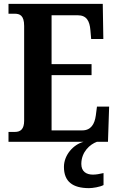

<svg xmlns="http://www.w3.org/2000/svg" viewBox="-20 -734 611 994"><path d="M24 0H413C360 14 311 68 311 130C311 206 356 240 441 240C460 240 498 234 516 224V162C495 167 477 170 461 170C427 170 401 154 401 115C401 52 446 13 482 0H539L545 -182H482L476 -136C470 -92 451 -59 406 -59H247V-345H454V-402H247V-655H382C428 -655 444 -626 448 -578L452 -532H515L512 -714H24V-663H55C82 -663 105 -655 105 -600V-109C105 -66 87 -51 57 -51H24Z"/></svg>

Font: Noto Serif Condensed
Style: Bold
Weight: 700
Width: 3
Designer: Monotype Design Team
Foundry: Monotype Imaging Inc.
Version: Version 2.015